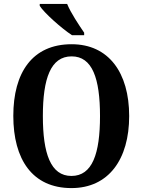

<svg xmlns="http://www.w3.org/2000/svg" viewBox="-20 -951 728 981"><path d="M348 -771H410V-784C384 -822 341 -886 323 -931H183V-921C205 -886 293 -807 348 -771ZM345 10C535 10 640 -137 640 -358C640 -580 535 -725 346 -725C145 -725 48 -580 48 -359C48 -137 145 10 345 10ZM345 -52C239 -52 199 -166 199 -358C199 -550 239 -663 346 -663C452 -663 491 -550 491 -358C491 -166 452 -52 345 -52Z"/></svg>

Font: Noto Serif Tamil Condensed
Style: Bold Italic
Weight: 700
Width: 3
Italic angle: -12°
Designer: Indian Type Foundry, Tom Grace, and the Monotype Design Team
Foundry: Monotype Imaging Inc.
Version: Version 2.003